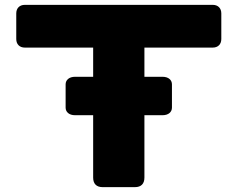

<svg xmlns="http://www.w3.org/2000/svg" viewBox="-20 -770 978 790"><path d="M46.9 -714.8V-609.4C46.9 -587.9 60.5 -574.2 82 -574.2H363.3V-454.1H289.1C263.7 -454.1 250 -440.4 250 -422.9V-327.1C250 -309.6 263.7 -295.9 289.1 -295.9H363.3V-39.1C363.3 -13.7 377 0 402.3 0H535.2C560.5 0 574.2 -13.7 574.2 -39.1V-295.9H648.4C673.8 -295.9 687.5 -309.6 687.5 -327.1V-422.9C687.5 -440.4 673.8 -454.1 648.4 -454.1H574.2V-574.2H855.5C877 -574.2 890.6 -587.9 890.6 -609.4V-714.8C890.6 -736.3 877 -750 855.5 -750H82C60.5 -750 46.9 -736.3 46.9 -714.8Z"/></svg>

Font: Gyrotrope Black
Style: Regular
Weight: 900
Designer: David Moles
Version: Version 1.003;Glyphs 3.3.1 (3343)